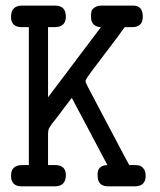

<svg xmlns="http://www.w3.org/2000/svg" viewBox="-20 -659 565 679"><path d="M19 -38.1Q19 -75.2 59.1 -75.2H82V-563H57.1Q19 -563 19 -599.1Q19 -639.2 58.1 -639.2H174.8Q212.9 -639.2 212.9 -600.1Q212.9 -563 172.9 -563H149.9V-314.9L336.9 -563Q322.8 -563 312.3 -571.5Q301.8 -580.1 301.8 -600.1Q301.8 -612.3 303.5 -619.1Q305.2 -626 314.7 -632.6Q324.2 -639.2 340.8 -639.2H451.2Q485.4 -639.2 484.9 -599.1Q484.9 -563 446.8 -563H420.9Q402.8 -537.1 366.5 -489.5Q330.1 -441.9 306.2 -409.9Q282.2 -377.9 282.2 -372.1Q282.2 -369.1 292 -349.1L420.9 -105Q423.8 -100.1 429 -90.1Q434.1 -80.1 437 -75.2H454.1Q466.3 -75.2 473.1 -73.5Q480 -71.8 487.5 -63Q495.1 -54.2 495.1 -37.1Q495.1 -2 460 0H362.8Q324.7 0 325.2 -39.1Q323.2 -74.2 359.9 -75.2L233.9 -313Q219.7 -294.9 206.3 -276.9Q192.9 -258.8 185.5 -248.8Q178.2 -238.8 170.7 -230Q163.1 -221.2 160.2 -216.1Q157.2 -210.9 154.5 -207Q151.9 -203.1 151.4 -199.5Q150.9 -195.8 150.4 -192.9Q149.9 -189.9 149.9 -185.1V-75.2H174.8Q212.9 -75.2 212.9 -40Q212.9 0 173.8 0H56.2Q19 0 19 -38.1Z"/></svg>

Font: CMU Typewriter Text
Style: Bold
Weight: 700
Version: Version 0.7.0